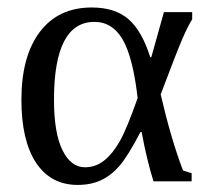

<svg xmlns="http://www.w3.org/2000/svg" viewBox="-20 -492 564 521"><path d="M500 -22V0H396.5Q378.4 -57.6 364.3 -133.8H361.3Q326.2 -66.9 303.7 -41.3Q281.2 -15.6 253.9 -2.9Q226.6 9.8 190.9 9.8Q117.7 9.8 77.9 -50.3Q38.1 -110.4 38.1 -221.2Q38.1 -339.4 88.1 -405.5Q138.2 -471.7 229 -471.7Q291.5 -471.7 328.1 -440.4Q364.7 -409.2 387.7 -336.9H390.6L424.8 -459H501.5V-439.5Q490.2 -421.9 475.1 -387.2Q460 -352.5 416 -235.8Q443.8 -115.7 476.6 -29.3ZM353.5 -226.1Q340.8 -336.4 313 -384.5Q285.2 -432.6 236.3 -432.6Q126.5 -432.6 126.5 -221.2Q126.5 -131.3 149.4 -84.7Q172.4 -38.1 210.4 -38.1Q239.7 -38.1 262.9 -56.6Q286.1 -75.2 305.4 -109.4Q324.7 -143.6 353.5 -226.1Z"/></svg>

Font: Tinos
Style: Regular
Weight: 400
Designer: Steve Matteson
Foundry: Monotype Imaging Inc.
Version: Version 1.23